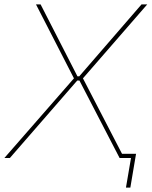

<svg xmlns="http://www.w3.org/2000/svg" viewBox="-40 -720 691 875"><path d="M297 -363 124 -700H145L313 -372H321L605 -700H631L338 -363L526 0H505L322 -353H312L5 0H-20ZM557 0H506L509 -19H580L554 135H534Z"/></svg>

Font: Fixel Italic Variable 20240409 Display Thin
Style: Italic
Weight: 100
Italic angle: -10°
Designer: AlfaBravo + MacPaw
Foundry: Kyrylo Tkachov, Marchela Mozhyna, Serhii Makarenko, Maria Weinstein, Zakhar Kryvoshyya
Version: Version 1.211;Glyphs 3.2 (3225)